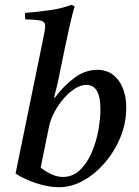

<svg xmlns="http://www.w3.org/2000/svg" viewBox="-20 -772 582 803"><path d="M45 -46 162 -617Q165 -631 167 -643Q169 -655 169 -662Q169 -681 151.5 -685.5Q134 -690 86 -691Q85 -698 84.5 -704.5Q84 -711 85 -718Q138 -722 189.5 -729.5Q241 -737 279 -752L292 -745Q282 -711 271 -662.5Q260 -614 250 -565L221 -424L206 -364H210Q247 -414 292 -447Q337 -480 387 -480Q443 -480 475.5 -436Q508 -392 508 -321Q508 -258 484 -199Q460 -140 419.5 -92.5Q379 -45 329 -17Q279 11 226 11Q185 11 135.5 -4.5Q86 -20 45 -46ZM185 -242 150 -71Q173 -53 196.5 -42.5Q220 -32 243 -32Q284 -32 314 -60.5Q344 -89 363 -133Q382 -177 391 -225.5Q400 -274 400 -314Q400 -417 342 -417Q318 -417 293.5 -401.5Q269 -386 246.5 -360Q224 -334 207.5 -303Q191 -272 185 -242Z"/></svg>

Font: Tiro Devanagari Hindi
Style: Italic
Weight: 400
Italic angle: -11°
Designer: Devanagari: John Hudson & Fiona Ross, assisted by Paul Hanslow. Latin: John Hudson with Paul Hanslow, assisted by Kaja S
Foundry: Tiro Typeworks Ltd.
Version: Version 1.52